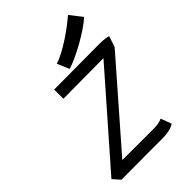

<svg xmlns="http://www.w3.org/2000/svg" viewBox="-254 -987 1097 1097"><g transform="rotate(-45 295.0 -438.0)"><path d="M267.1 -727.5 297.9 -654.3C368.7 -674.8 510.3 -753.4 566.4 -806.2L509.3 -879.4C451.2 -828.6 337.9 -748.5 267.1 -727.5ZM59.6 2.4H63C86.4 2.4 172.4 1.5 275.9 1.5H394.5C431.2 1.5 466.8 -5.4 488.8 -21.5L464.4 -86.4C442.9 -75.2 421.9 -73.2 380.4 -73.2L142.6 -73.7L567.9 -561C571.8 -572.3 585.4 -611.8 589.8 -627.9C581.1 -629.4 559.6 -635.7 522.9 -635.7C431.2 -635.7 210.4 -633.8 151.9 -633.8L152.3 -559.1C208 -559.1 373.5 -561.5 478 -561.5L21.5 -40.5Z"/></g></svg>

Font: Fantasque Sans Mono
Style: RegItalic
Weight: 400
Italic angle: -11°
Monospace: yes
Designer: Jany Belluz
Version: Version 1.6.3